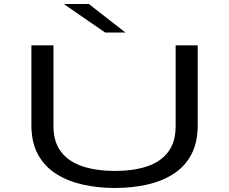

<svg xmlns="http://www.w3.org/2000/svg" viewBox="-20 -926 1140 957"><path d="M553 11Q470.5 11 395.8 -5.2Q321 -21.5 262.5 -57.8Q204 -94 170.2 -154.2Q136.5 -214.5 136.5 -302.5V-700H246.5V-298Q246.5 -217 285.5 -167.8Q324.5 -118.5 393.5 -96.2Q462.5 -74 553 -74Q643.5 -74 711.5 -96.2Q779.5 -118.5 817.5 -167.8Q855.5 -217 855.5 -298V-700H965.5V-302.5Q965.5 -214.5 932.8 -154.2Q900 -94 842.5 -57.8Q785 -21.5 710.5 -5.2Q636 11 553 11ZM504 -764 298 -906H423L605 -764Z"/></svg>

Font: Trispace Expanded
Style: Regular
Weight: 400
Width: 7
Designer: Tyler Finck
Foundry: Etcetera Type Company
Version: Version 1.210; ttfautohint (v1.8.3)